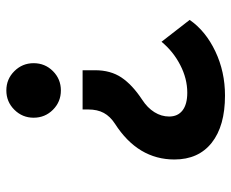

<svg xmlns="http://www.w3.org/2000/svg" viewBox="-84 -660 753 626"><g transform="rotate(90 293.0 -346.5)"><path d="M208.5 -238.8V-279.8Q208.5 -330.1 232.2 -365.5Q255.9 -400.9 304.7 -433.1Q331.1 -450.2 345.2 -472.9Q359.4 -495.6 359.4 -521Q359.4 -549.3 339.4 -564.7Q319.3 -580.1 281.7 -580.1L291 -703.1Q390.1 -703.1 444.8 -659.9Q499.5 -616.7 499.5 -538.1Q499.5 -479 470.5 -430.4Q441.4 -381.8 382.8 -344.2Q358.9 -328.6 347.7 -307.9Q336.4 -287.1 336.4 -256.8V-238.8ZM115.7 -496.1 44.4 -587.9Q80.6 -640.1 147 -671.6Q213.4 -703.1 291 -703.1L281.7 -580.1Q235.8 -580.1 191.4 -557.1Q147 -534.2 115.7 -496.1ZM274.4 9.8Q237.3 9.8 211.4 -16.4Q185.5 -42.5 185.5 -79.1Q185.5 -116.2 211.4 -142.1Q237.3 -168 274.4 -168Q311.5 -168 337.4 -142.1Q363.3 -116.2 363.3 -79.1Q363.3 -42.5 337.4 -16.4Q311.5 9.8 274.4 9.8Z"/></g></svg>

Font: Cascadia Code PL
Style: Regular
Weight: 400
Monospace: yes
Designer: Aaron Bell
Foundry: Saja Typeworks
Version: Version 2102.003